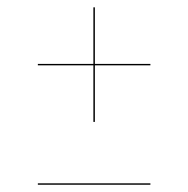

<svg xmlns="http://www.w3.org/2000/svg" viewBox="-20 -509 519 529"><path d="M241.4 -488.8H237.3V-332.9H84.3V-329H237.3V-173.1H241.4V-329H394.4V-332.9H241.4ZM84.3 0H394.4V-3.9H84.3Z"/></svg>

Font: Fira Sans Four
Style: Regular
Weight: 100
Designer: Carrois Corporate & Edenspiekermann AG
Foundry: Carrois Corporate GbR & Edenspiekermann AG
Version: Version 4.203;PS 004.203;hotconv 1.0.88;makeotf.lib2.5.64775